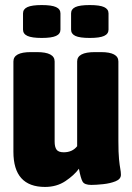

<svg xmlns="http://www.w3.org/2000/svg" viewBox="-20 -730 523 759"><path d="M158 9Q33 9 33 -130V-487Q33 -524 102 -524H126Q196 -524 196 -487V-170Q196 -149 203.5 -138.5Q211 -128 232 -128Q266 -128 285 -152V-487Q285 -524 355 -524H379Q448 -524 448 -487V-173Q448 -126 450.5 -101Q453 -76 455.5 -63Q458 -50 458 -39Q458 -22 437 -13.5Q416 -5 388 -2Q360 1 341 1Q314 1 306.5 -12Q299 -25 292 -63Q273 -37 238.5 -14Q204 9 158 9ZM335 -580Q295 -580 278 -588Q261 -596 261 -613V-677Q261 -694 278 -702Q295 -710 335 -710Q374 -710 391.5 -702Q409 -694 409 -677V-613Q409 -596 391.5 -588Q374 -580 335 -580ZM145 -580Q106 -580 88.5 -588Q71 -596 71 -613V-677Q71 -694 88.5 -702Q106 -710 145 -710Q184 -710 201.5 -702Q219 -694 219 -677V-613Q219 -596 201.5 -588Q184 -580 145 -580Z"/></svg>

Font: Asap Condensed ExtraBold
Style: Regular
Weight: 800
Width: 3
Designer: Pablo Cosgaya
Foundry: Omnibus-Type
Version: Version 3.001; ttfautohint (v1.8.4.7-5d5b)